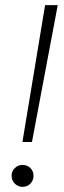

<svg xmlns="http://www.w3.org/2000/svg" viewBox="-20 -720 250 745"><path d="M67 -169 155 -700H204L104 -169ZM67 5Q50 5 37.5 -7.5Q25 -20 25 -38Q25 -56 37.5 -68Q50 -80 67 -80Q86 -80 98 -68Q110 -56 110 -38Q110 -20 98 -7.5Q86 5 67 5Z"/></svg>

Font: DM Sans 10pt ExtraLight
Style: Italic
Weight: 250
Italic angle: -10°
Version: Version 4.004;gftools[0.9.30]